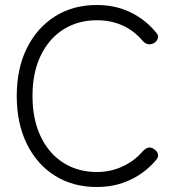

<svg xmlns="http://www.w3.org/2000/svg" viewBox="-20 -735 711 768"><path d="M367 13Q272 13 200 -32Q128 -77 87.5 -159Q47 -241 47 -351Q47 -461 87.5 -542.5Q128 -624 200 -669.5Q272 -715 367 -715Q441 -715 501.5 -686Q562 -657 605 -604Q615 -593 611.5 -582Q608 -571 597 -563L594 -562Q586 -557 574.5 -558Q563 -559 553 -569Q482 -654 367 -654Q292 -654 234 -617.5Q176 -581 143 -513Q110 -445 110 -351Q110 -257 143 -188.5Q176 -120 234 -83.5Q292 -47 367 -47Q423 -47 471 -69.5Q519 -92 553 -132Q574 -153 594 -140L597 -138Q608 -131 611.5 -119.5Q615 -108 606 -97Q563 -45 502 -16Q441 13 367 13Z"/></svg>

Font: Shin Retro Maru Gothic Regular
Style: Regular
Weight: 400
Designer: Iose
Foundry: Typographish
Version: Version 1.002